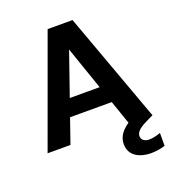

<svg xmlns="http://www.w3.org/2000/svg" viewBox="-160 -820 1033 1152"><g transform="rotate(-20 356.5 -244.0)"><path d="M22 0 277 -700H436L691 0H543L356 -541L168 0ZM134 -157 171 -266H531L567 -157ZM607 212Q570 212 538.5 200.5Q507 189 488.5 165Q470 141 470 105Q470 77 483.5 52Q497 27 528.5 2.5Q560 -22 616 -46L661 -65L692 0L641 25Q605 43 590 59Q575 75 575 92Q575 110 588.5 120.5Q602 131 625 131Q640 131 659 127Q678 123 697 116V198Q678 204 655 208Q632 212 607 212Z"/></g></svg>

Font: DM Sans 16pt ExtraBold
Style: Regular
Weight: 800
Version: Version 4.004;gftools[0.9.30]